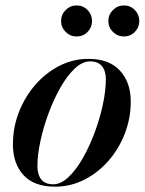

<svg xmlns="http://www.w3.org/2000/svg" viewBox="-20 -691 544 721"><path d="M386.9 -612.1Q386.9 -636.2 404.1 -653.4Q421.4 -670.6 445.4 -670.6Q469.4 -670.6 486.3 -653.4Q503.1 -636.2 503.1 -612.1Q503.1 -588.1 486.3 -571.1Q469.4 -554 445.4 -554Q421.4 -554 404.1 -571.1Q386.9 -588.1 386.9 -612.1ZM209.4 -612.1Q209.4 -636.2 226.6 -653.4Q243.9 -670.6 267.9 -670.6Q291.9 -670.6 308.8 -653.4Q325.6 -636.2 325.6 -612.1Q325.6 -588.1 308.8 -571.1Q291.9 -554 267.9 -554Q243.9 -554 226.6 -571.1Q209.4 -588.1 209.4 -612.1ZM187 10Q108 10 68.2 -33.5Q28.5 -77 28.5 -148.5Q28.5 -212.5 51.2 -270.5Q74 -328.5 113.5 -373.5Q153 -418.5 204 -444.2Q255 -470 311.5 -470Q390 -470 430.5 -425.8Q471 -381.5 471 -310Q471 -246.5 448.5 -188.8Q426 -131 386.5 -86.2Q347 -41.5 295.8 -15.8Q244.5 10 187 10ZM180 1Q208.5 1 237 -25.8Q265.5 -52.5 290.8 -96.8Q316 -141 335.5 -193.5Q355 -246 366.2 -298.2Q377.5 -350.5 377.5 -393Q377.5 -424.5 363 -442.5Q348.5 -460.5 318 -460.5Q289.5 -460.5 261 -433.8Q232.5 -407 207.2 -362.8Q182 -318.5 162.5 -266Q143 -213.5 131.8 -161.2Q120.5 -109 120.5 -66.5Q120.5 -35.5 135 -17.2Q149.5 1 180 1Z"/></svg>

Font: Bodoni* 24pt Medium
Style: Italic
Weight: 500
Italic angle: -13°
Version: Version 2.3